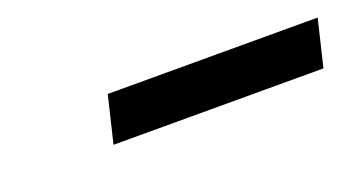

<svg xmlns="http://www.w3.org/2000/svg" viewBox="-24 -758 503 274"><g transform="rotate(-20 227.5 -621.5)"><path d="M119.4 -586.2 136.5 -657.2H455.3L438.2 -586.2Z"/></g></svg>

Font: Platypi Light
Style: Italic
Weight: 300
Italic angle: -13°
Designer: David Sargent
Foundry: Bolt Cutter Type
Version: Version 1.200